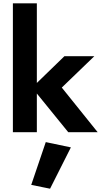

<svg xmlns="http://www.w3.org/2000/svg" viewBox="-20 -800 617 1162"><path d="M370 -460H551L354 -270L571 0H393L203 -234V0H58V-780H203V-298ZM257 60 409 92 283 342 169 319Z"/></svg>

Font: Jost*
Style: Bold
Weight: 700
Version: Version 3.7